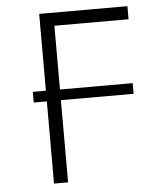

<svg xmlns="http://www.w3.org/2000/svg" viewBox="-51 -744 651 789"><g transform="rotate(-5 274.5 -350.0)"><path d="M140 0V-700H504V-646H198V0ZM86 -339V-383H498V-339Z"/></g></svg>

Font: Geologica-Sharp
Style: Regular
Weight: 100
Designer: Sindre Bremnes, Frode Helland
Foundry: Monokrom Skriftforlag AS
Version: Version 1.010;gftools[0.9.28]